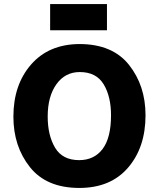

<svg xmlns="http://www.w3.org/2000/svg" viewBox="-20 -912 782 946"><path d="M227 -892H507V-763H227ZM371 -695Q534 -695 615.5 -592.5Q697 -490 697 -344Q697 -186 611 -86Q525 14 371 14Q209 14 127.5 -88.5Q46 -191 46 -337Q46 -494 133 -594Q220 -694 371 -695ZM370 -123Q444 -123 485.5 -178Q527 -233 527 -344Q527 -437 490.5 -497Q454 -557 373 -557Q301 -557 258 -497Q215 -437 215 -338Q215 -245 251.5 -184Q288 -123 370 -123Z"/></svg>

Font: Palanquin Dark SemiBold
Style: Regular
Weight: 600
Designer: Pria Ravichandran
Version: Version 1.001